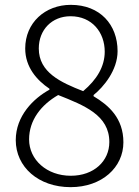

<svg xmlns="http://www.w3.org/2000/svg" viewBox="-20 -759 575 792"><path d="M271 13C401 13 489 -69 489 -172C489 -272 428 -325 366 -362V-367C407 -400 465 -469 465 -548C465 -657 393 -739 272 -739C166 -739 84 -665 84 -559C84 -482 132 -428 184 -393V-389C118 -353 45 -281 45 -181C45 -70 139 13 271 13ZM323 -383C231 -419 140 -460 140 -559C140 -636 194 -692 271 -692C360 -692 412 -625 412 -546C412 -485 380 -431 323 -383ZM272 -34C173 -34 100 -100 100 -184C100 -263 149 -326 220 -367C328 -324 431 -284 431 -173C431 -95 368 -34 272 -34Z"/></svg>

Font: GenYoGothic2 TW L
Style: Regular
Weight: 300
Version: Version 2.100;PS 2.1;hotconv 16.6.51;makeotf.lib2.5.65220 DE